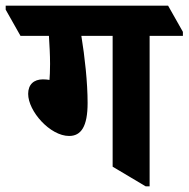

<svg xmlns="http://www.w3.org/2000/svg" viewBox="-84 -646 663 675"><path d="M159 -168C201 -168 224 -201 224 -284C224 -356 214 -447 202 -520H312V-60L428 9H442V-520H559V-534L507 -626H-64V-612L-12 -520H88C90 -487 92 -454 92 -421C92 -397 91 -376 90 -365C85 -366 76 -367 67 -367C35 -367 15 -349 15 -316C15 -255 92 -168 159 -168Z"/></svg>

Font: Noto Serif Devanagari Condensed ExtraBold
Style: Regular
Weight: 800
Width: 3
Designer: Universal Thirst, Indian Type Foundry and the Monotype Design Team
Foundry: Monotype Imaging Inc.
Version: Version 2.004